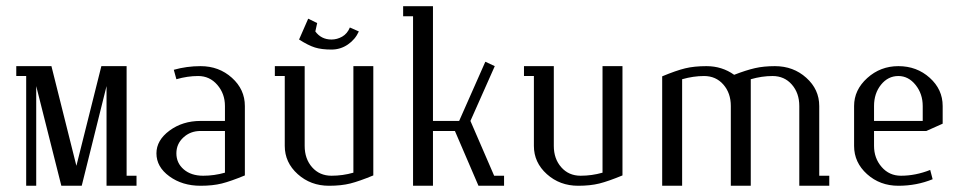

<svg xmlns="http://www.w3.org/2000/svg" viewBox="-20 -596 3092 616"><path d="M32.2 -352.1V-383.8H145L225.1 -64L305.2 -383.8H386.2V-32.2H418V0H321.8V-319.8L242.2 0H176.8L96.2 -319.8V0H64V-352.1Z M481.9 -104Q481.9 -146 523.9 -177Q565.9 -208 623.5 -208H701.7V-255.9Q701.7 -295.4 677.2 -323.7Q652.8 -352.1 615.7 -352.1Q581.5 -352.1 545.9 -341.8L537.6 -372.1Q579.1 -383.8 623.5 -383.8Q682.6 -383.8 724.1 -346.4Q765.6 -309.1 765.6 -255.9V-33.2Q720.7 -14.6 691.7 -7.3Q662.6 0 623.5 0Q564.9 0 523.4 -30.3Q481.9 -60.5 481.9 -104ZM545.9 -104Q545.9 -72.8 569.6 -52.5Q593.3 -32.2 631.8 -32.2Q667.5 -32.2 701.7 -42V-175.8H623.5Q590.8 -175.8 568.4 -155Q545.9 -134.3 545.9 -104Z M861.8 -352.1V-383.8H957.5V-127.9Q957.5 -86.4 981.4 -59.3Q1005.4 -32.2 1043.5 -32.2Q1079.6 -32.2 1113.8 -42V-383.8H1177.7V-33.2Q1132.8 -14.6 1103.8 -7.3Q1074.7 0 1035.6 0Q976.6 0 935.1 -37.4Q893.6 -74.7 893.6 -127.9V-352.1ZM939.5 -469.2 968.8 -536.1 997.6 -522 991.7 -495.1Q1010.7 -469.2 1043.5 -469.2Q1061.5 -469.2 1077.9 -478.5Q1094.2 -487.8 1102.5 -507.8L1131.3 -495.1Q1119.6 -469.2 1095.9 -453.1Q1072.3 -437 1043.5 -437Q1011.7 -437 990.5 -443.6Q969.2 -450.2 939.5 -469.2Z M1273.4 -543.9V-576.2H1369.1V-208H1453.1L1537.1 -397.9L1567.4 -383.8L1489.3 -208L1565.4 -32.2H1597.2V0H1515.1L1439.5 -175.8H1369.1V0H1305.2V-543.9Z M1661.1 -352.1V-383.8H1756.8V-127.9Q1756.8 -86.4 1780.8 -59.3Q1804.7 -32.2 1842.8 -32.2Q1878.9 -32.2 1913.1 -42V-383.8H1977.1V-33.2Q1932.1 -14.6 1903.1 -7.3Q1874 0 1835 0Q1775.9 0 1734.4 -37.4Q1692.9 -74.7 1692.9 -127.9V-352.1Z M2104.5 0V-351.1Q2148.9 -369.6 2178 -376.7Q2207 -383.8 2246.6 -383.8Q2296.4 -383.8 2335.4 -356Q2374.5 -371.1 2402.3 -377.4Q2430.2 -383.8 2466.3 -383.8Q2525.4 -383.8 2566.9 -346.4Q2608.4 -309.1 2608.4 -255.9V-32.2H2640.6V0H2544.4V-255.9Q2544.4 -297.4 2520.5 -324.7Q2496.6 -352.1 2458.5 -352.1Q2424.3 -352.1 2388.7 -341.8V0H2324.7V-255.9Q2324.7 -297.4 2300.8 -324.7Q2276.9 -352.1 2238.8 -352.1Q2204.6 -352.1 2168.5 -341.8V0Z M2720.2 -127.9V-255.9Q2720.2 -307.6 2762.5 -345.7Q2804.7 -383.8 2862.3 -383.8Q2921.4 -383.8 2962.9 -346.4Q3004.4 -309.1 3004.4 -255.9V-199.2L2952.1 -175.8H2784.2V-127.9Q2784.2 -88.4 2808.6 -60.3Q2833 -32.2 2870.6 -32.2Q2917.5 -32.2 2964.4 -50.8L2972.2 -21Q2920.9 0 2862.3 0Q2803.2 0 2761.7 -37.4Q2720.2 -74.7 2720.2 -127.9ZM2784.2 -208H2940.4V-255.9Q2940.4 -294.9 2917.5 -323.5Q2894.5 -352.1 2862.3 -352.1Q2829.1 -352.1 2806.6 -324.2Q2784.2 -296.4 2784.2 -255.9Z"/></svg>

Font: Gawaa
Style: Regular
Weight: 400
Designer: T. Christopher White
Version: Version 1.0